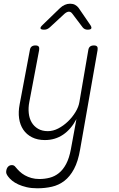

<svg xmlns="http://www.w3.org/2000/svg" viewBox="-20 -805 640 1035"><path d="M362 0 392 -163Q363 -108 320 -79Q277 -50 222 -50Q182 -50 152.5 -65Q123 -80 105.5 -106Q88 -132 83 -167Q78 -202 86 -243L141 -535Q143 -548 150.5 -554Q158 -560 171 -560Q184 -560 188.5 -554Q193 -548 191 -535L138 -255Q132 -224 135 -195.5Q138 -167 150.5 -145.5Q163 -124 185 -111Q207 -98 238 -98Q266 -98 294 -112.5Q322 -127 346 -150Q370 -173 387 -201Q404 -229 408 -255L456 -535Q458 -548 465.5 -554Q473 -560 486 -560Q499 -560 503.5 -554Q508 -548 506 -535L412 0Q401 65 379 106Q357 147 327 170Q297 193 260 201.5Q223 210 181 210Q149 210 123.5 204Q98 198 78.5 189Q59 180 45.5 169Q32 158 24 147Q17 138 14.5 130.5Q12 123 14 114Q15 108 17.5 102.5Q20 97 24 93Q28 89 33 87Q38 85 44 85Q49 85 54 87Q59 89 65 97Q74 108 86 119.5Q98 131 114 140Q130 149 149.5 154.5Q169 160 192 160Q221 160 248 153Q275 146 297.5 128Q320 110 336.5 79Q353 48 362 0ZM218 -645Q201 -645 198.5 -651.5Q196 -658 210 -671L304 -762Q316 -773 329.5 -779Q343 -785 358 -785Q373 -785 384.5 -779Q396 -773 404 -762L467 -670Q475 -658 472 -651.5Q469 -645 452 -645Q444 -645 437.5 -648Q431 -651 426 -657L370 -731Q362 -742 351.5 -742Q341 -742 328 -731L249 -658Q241 -651 234 -648Q227 -645 218 -645Z"/></svg>

Font: Maple Mono NL Thin
Style: Italic
Weight: 250
Italic angle: -10°
Monospace: yes
Designer: subframe7536
Version: Version 7.000